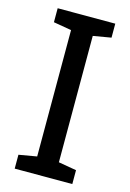

<svg xmlns="http://www.w3.org/2000/svg" viewBox="-111 -767 556 822"><g transform="rotate(15 167.0 -355.5)"><path d="M39.6 0V-61.5L119.1 -75.2V-635.3L39.6 -648.9V-710.9H294.9V-648.9L215.3 -635.3V-75.2L294.9 -61.5V0Z"/></g></svg>

Font: Roboto Slab LO
Style: Regular
Weight: 400
Designer: Google
Version: Version 2.000